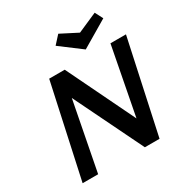

<svg xmlns="http://www.w3.org/2000/svg" viewBox="-195 -1023 1131 1178"><g transform="rotate(-30 370.5 -434.5)"><path d="M668 -813 479 -701 330 -813 381 -869 500 -808 639 -869ZM629 -658H739L597 0H493L256 -486L162 0H52L195 -658H305L537 -179Z"/></g></svg>

Font: EauTest
Style: Bold Italic
Weight: 700
Italic angle: -12°
Designer: Christian Thalmann (Catharsis Fonts)
Version: Version 0.001;PS 000.001;hotconv 1.0.88;makeotf.lib2.5.64775